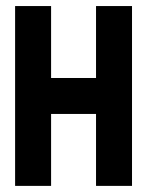

<svg xmlns="http://www.w3.org/2000/svg" viewBox="-20 -608 511 628"><path d="M29.4 -29.4H58.8V0H29.4ZM58.8 -29.4H88.2V0H58.8ZM88.2 -29.4H117.6V0H88.2ZM117.6 -29.4H147.1V0H117.6ZM117.6 -58.8H147.1V-29.4H117.6ZM88.2 -58.8H117.6V-29.4H88.2ZM58.8 -58.8H88.2V-29.4H58.8ZM29.4 -58.8H58.8V-29.4H29.4ZM29.4 -88.2H58.8V-58.8H29.4ZM29.4 -117.6H58.8V-88.2H29.4ZM29.4 -147.1H58.8V-117.6H29.4ZM29.4 -176.5H58.8V-147.1H29.4ZM29.4 -205.9H58.8V-176.5H29.4ZM29.4 -235.3H58.8V-205.9H29.4ZM29.4 -264.7H58.8V-235.3H29.4ZM58.8 -264.7H88.2V-235.3H58.8ZM58.8 -294.1H88.2V-264.7H58.8ZM58.8 -323.5H88.2V-294.1H58.8ZM88.2 -323.5H117.6V-294.1H88.2ZM88.2 -294.1H117.6V-264.7H88.2ZM117.6 -294.1H147.1V-264.7H117.6ZM117.6 -264.7H147.1V-235.3H117.6ZM117.6 -235.3H147.1V-205.9H117.6ZM117.6 -205.9H147.1V-176.5H117.6ZM117.6 -176.5H147.1V-147.1H117.6ZM117.6 -147.1H147.1V-117.6H117.6ZM117.6 -117.6H147.1V-88.2H117.6ZM117.6 -88.2H147.1V-58.8H117.6ZM88.2 -88.2H117.6V-58.8H88.2ZM88.2 -117.6H117.6V-88.2H88.2ZM88.2 -147.1H117.6V-117.6H88.2ZM88.2 -176.5H117.6V-147.1H88.2ZM88.2 -205.9H117.6V-176.5H88.2ZM88.2 -235.3H117.6V-205.9H88.2ZM88.2 -264.7H117.6V-235.3H88.2ZM58.8 -235.3H88.2V-205.9H58.8ZM58.8 -205.9H88.2V-176.5H58.8ZM58.8 -176.5H88.2V-147.1H58.8ZM58.8 -147.1H88.2V-117.6H58.8ZM58.8 -117.6H88.2V-88.2H58.8ZM58.8 -88.2H88.2V-58.8H58.8ZM29.4 -588.2H58.8V-558.8H29.4ZM29.4 -558.8H58.8V-529.4H29.4ZM29.4 -500H58.8V-470.6H29.4ZM29.4 -470.6H58.8V-441.2H29.4ZM29.4 -441.2H58.8V-411.8H29.4ZM29.4 -411.8H58.8V-382.4H29.4ZM29.4 -382.4H58.8V-352.9H29.4ZM29.4 -352.9H58.8V-323.5H29.4ZM29.4 -323.5H58.8V-294.1H29.4ZM29.4 -294.1H58.8V-264.7H29.4ZM58.8 -411.8H88.2V-382.4H58.8ZM58.8 -441.2H88.2V-411.8H58.8ZM58.8 -470.6H88.2V-441.2H58.8ZM58.8 -500H88.2V-470.6H58.8ZM58.8 -529.4H88.2V-500H58.8ZM29.4 -529.4H58.8V-500H29.4ZM58.8 -588.2H88.2V-558.8H58.8ZM88.2 -588.2H117.6V-558.8H88.2ZM88.2 -558.8H117.6V-529.4H88.2ZM117.6 -529.4H147.1V-500H117.6ZM117.6 -558.8H147.1V-529.4H117.6ZM117.6 -588.2H147.1V-558.8H117.6ZM117.6 -500H147.1V-470.6H117.6ZM117.6 -470.6H147.1V-441.2H117.6ZM117.6 -441.2H147.1V-411.8H117.6ZM117.6 -411.8H147.1V-382.4H117.6ZM117.6 -382.4H147.1V-352.9H117.6ZM117.6 -352.9H147.1V-323.5H117.6ZM117.6 -323.5H147.1V-294.1H117.6ZM88.2 -352.9H117.6V-323.5H88.2ZM88.2 -382.4H117.6V-352.9H88.2ZM88.2 -411.8H117.6V-382.4H88.2ZM58.8 -382.4H88.2V-352.9H58.8ZM58.8 -352.9H88.2V-323.5H58.8ZM88.2 -441.2H117.6V-411.8H88.2ZM88.2 -529.4H117.6V-500H88.2ZM88.2 -500H117.6V-470.6H88.2ZM88.2 -470.6H117.6V-441.2H88.2ZM58.8 -558.8H88.2V-529.4H58.8ZM323.5 -29.4H352.9V0H323.5ZM352.9 -29.4H382.4V0H352.9ZM382.4 -29.4H411.8V0H382.4ZM382.4 -58.8H411.8V-29.4H382.4ZM352.9 -58.8H382.4V-29.4H352.9ZM323.5 -58.8H352.9V-29.4H323.5ZM323.5 -88.2H352.9V-58.8H323.5ZM323.5 -117.6H352.9V-88.2H323.5ZM323.5 -147.1H352.9V-117.6H323.5ZM323.5 -176.5H352.9V-147.1H323.5ZM323.5 -205.9H352.9V-176.5H323.5ZM323.5 -235.3H352.9V-205.9H323.5ZM323.5 -264.7H352.9V-235.3H323.5ZM352.9 -264.7H382.4V-235.3H352.9ZM352.9 -294.1H382.4V-264.7H352.9ZM352.9 -323.5H382.4V-294.1H352.9ZM382.4 -323.5H411.8V-294.1H382.4ZM382.4 -294.1H411.8V-264.7H382.4ZM382.4 -88.2H411.8V-58.8H382.4ZM382.4 -117.6H411.8V-88.2H382.4ZM382.4 -147.1H411.8V-117.6H382.4ZM382.4 -176.5H411.8V-147.1H382.4ZM382.4 -205.9H411.8V-176.5H382.4ZM382.4 -235.3H411.8V-205.9H382.4ZM382.4 -264.7H411.8V-235.3H382.4ZM352.9 -235.3H382.4V-205.9H352.9ZM352.9 -205.9H382.4V-176.5H352.9ZM352.9 -176.5H382.4V-147.1H352.9ZM352.9 -147.1H382.4V-117.6H352.9ZM352.9 -117.6H382.4V-88.2H352.9ZM352.9 -88.2H382.4V-58.8H352.9ZM323.5 -588.2H352.9V-558.8H323.5ZM323.5 -558.8H352.9V-529.4H323.5ZM323.5 -500H352.9V-470.6H323.5ZM323.5 -470.6H352.9V-441.2H323.5ZM323.5 -441.2H352.9V-411.8H323.5ZM323.5 -411.8H352.9V-382.4H323.5ZM323.5 -382.4H352.9V-352.9H323.5ZM323.5 -352.9H352.9V-323.5H323.5ZM323.5 -323.5H352.9V-294.1H323.5ZM323.5 -294.1H352.9V-264.7H323.5ZM352.9 -411.8H382.4V-382.4H352.9ZM352.9 -441.2H382.4V-411.8H352.9ZM352.9 -470.6H382.4V-441.2H352.9ZM352.9 -500H382.4V-470.6H352.9ZM352.9 -529.4H382.4V-500H352.9ZM323.5 -529.4H352.9V-500H323.5ZM352.9 -588.2H382.4V-558.8H352.9ZM382.4 -588.2H411.8V-558.8H382.4ZM382.4 -558.8H411.8V-529.4H382.4ZM382.4 -352.9H411.8V-323.5H382.4ZM382.4 -382.4H411.8V-352.9H382.4ZM382.4 -411.8H411.8V-382.4H382.4ZM352.9 -382.4H382.4V-352.9H352.9ZM352.9 -352.9H382.4V-323.5H352.9ZM382.4 -441.2H411.8V-411.8H382.4ZM382.4 -529.4H411.8V-500H382.4ZM382.4 -500H411.8V-470.6H382.4ZM382.4 -470.6H411.8V-441.2H382.4ZM352.9 -558.8H382.4V-529.4H352.9ZM147.1 -352.9H176.5V-323.5H147.1ZM176.5 -352.9H205.9V-323.5H176.5ZM205.9 -352.9H235.3V-323.5H205.9ZM235.3 -352.9H264.7V-323.5H235.3ZM264.7 -352.9H294.1V-323.5H264.7ZM294.1 -352.9H323.5V-323.5H294.1ZM294.1 -264.7H323.5V-235.3H294.1ZM264.7 -264.7H294.1V-235.3H264.7ZM264.7 -294.1H294.1V-264.7H264.7ZM235.3 -294.1H264.7V-264.7H235.3ZM205.9 -294.1H235.3V-264.7H205.9ZM176.5 -294.1H205.9V-264.7H176.5ZM147.1 -294.1H176.5V-264.7H147.1ZM147.1 -264.7H176.5V-235.3H147.1ZM176.5 -264.7H205.9V-235.3H176.5ZM205.9 -264.7H235.3V-235.3H205.9ZM235.3 -264.7H264.7V-235.3H235.3ZM294.1 -294.1H323.5V-264.7H294.1ZM264.7 -323.5H294.1V-294.1H264.7ZM235.3 -323.5H264.7V-294.1H235.3ZM147.1 -323.5H176.5V-294.1H147.1ZM176.5 -323.5H205.9V-294.1H176.5ZM205.9 -323.5H235.3V-294.1H205.9ZM294.1 -323.5H323.5V-294.1H294.1ZM294.1 -588.2H323.5V-558.8H294.1ZM294.1 -558.8H323.5V-529.4H294.1ZM294.1 -529.4H323.5V-500H294.1ZM294.1 -500H323.5V-470.6H294.1ZM294.1 -470.6H323.5V-441.2H294.1ZM294.1 -441.2H323.5V-411.8H294.1ZM294.1 -411.8H323.5V-382.4H294.1ZM294.1 -382.4H323.5V-352.9H294.1ZM294.1 -235.3H323.5V-205.9H294.1ZM294.1 -205.9H323.5V-176.5H294.1ZM294.1 -147.1H323.5V-117.6H294.1ZM294.1 -117.6H323.5V-88.2H294.1ZM294.1 -88.2H323.5V-58.8H294.1ZM294.1 -58.8H323.5V-29.4H294.1ZM294.1 -29.4H323.5V0H294.1ZM294.1 -176.5H323.5V-147.1H294.1Z"/></svg>

Font: Jersey 20
Style: Regular
Weight: 400
Designer: Sarah Cadigan-Fried
Version: Version 1.000; ttfautohint (v1.8.4.7-5d5b)